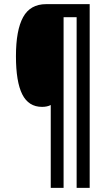

<svg xmlns="http://www.w3.org/2000/svg" viewBox="-20 -780 531 927"><path d="M413 127H350V-697H287V127H225V-273Q208 -264 183 -264Q118 -264 87.5 -324.5Q57 -385 57 -509Q57 -634 91.5 -697Q126 -760 203 -760H413Z"/></svg>

Font: Noto Sans Gurmukhi ExtraCondensed Medium
Style: Regular
Weight: 500
Width: 2
Designer: Jelle Bosma - Monotype Design Team
Foundry: Monotype Imaging Inc.
Version: Version 2.004; ttfautohint (v1.8.4.7-5d5b)